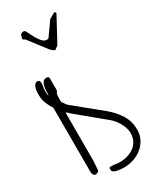

<svg xmlns="http://www.w3.org/2000/svg" viewBox="-287 -1255 1093 1334"><g transform="rotate(-30 260.0 -588.5)"><path d="M194.3 -35.2Q194.3 -40 194.8 -43.9Q195.3 -47.9 199.2 -51.8Q201.2 -51.8 205.6 -52.2Q210 -52.7 211.9 -52.7Q229.5 -52.7 245.6 -49.8Q261.7 -46.9 279.3 -46.9Q311.5 -46.9 340.8 -55.7Q370.1 -64.5 393.1 -81.5Q416 -98.6 429.7 -124.5Q443.4 -150.4 443.4 -185.5Q443.4 -206.1 437 -226.6Q430.7 -247.1 419.9 -266.6Q409.2 -286.1 395.5 -303.2Q381.8 -320.3 366.2 -333L147.5 -513.7Q145.5 -516.6 138.2 -523.9Q130.9 -531.2 127 -533.2L126 -531.2Q125 -531.2 124 -531.2H123V-147.5L118.2 -76.2Q118.2 -67.4 109.4 -63Q100.6 -58.6 94.7 -56.6Q83 -55.7 77.6 -60.5Q72.3 -65.4 69.3 -74.2Q66.4 -83 66.4 -92.8Q66.4 -102.5 66.4 -109.4V-604.5Q46.9 -634.8 34.7 -666Q22.5 -697.3 22.5 -733.4Q22.5 -742.2 23.4 -756.8Q24.4 -771.5 27.8 -785.6Q31.2 -799.8 39.6 -810.1Q47.9 -820.3 62.5 -820.3Q72.3 -820.3 76.7 -812.5Q81.1 -804.7 81.1 -795.9Q81.1 -781.2 78.1 -768.6Q75.2 -755.9 75.2 -741.2Q75.2 -732.4 74.7 -718.8Q74.2 -705.1 80.1 -695.3Q81.1 -707 81.5 -726.6Q82 -746.1 85.9 -764.6Q89.8 -783.2 99.1 -796.9Q108.4 -810.5 127.9 -810.5Q135.7 -810.5 141.6 -807.1Q147.5 -803.7 147.5 -794.9V-695.3Q135.7 -682.6 134.3 -666.5Q132.8 -650.4 132.8 -634.8V-622.1Q132.8 -619.1 133.8 -614.3Q134.8 -611.3 138.2 -606.4Q141.6 -601.6 146 -595.2Q150.4 -588.9 154.3 -583.5Q158.2 -578.1 161.1 -575.2L380.9 -395.5Q430.7 -353.5 462.9 -301.3Q495.1 -249 495.1 -183.6Q495.1 -140.6 477.5 -106.9Q460 -73.2 430.7 -49.3Q401.4 -25.4 363.8 -12.7Q326.2 0 286.1 0Q278.3 0 262.7 -1Q247.1 -2 231.9 -4.9Q216.8 -7.8 205.6 -14.6Q194.3 -21.5 194.3 -35.2ZM264.6 -1037.1Q269.5 -1037.1 273.9 -1038.1Q278.3 -1039.1 281.2 -1044.9L339.8 -1127Q346.7 -1139.6 352.1 -1145.5Q357.4 -1151.4 364.3 -1155.3Q371.1 -1159.2 379.9 -1163.6Q388.7 -1168 402.3 -1176.8Q404.3 -1176.8 408.2 -1173.8Q412.1 -1170.9 413.1 -1168.9V-1166V-1163.1L307.6 -967.8Q307.6 -966.8 304.2 -964.4Q300.8 -961.9 296.4 -959Q292 -956.1 288.1 -952.1Q284.2 -948.2 281.2 -947.3H278.3H272.5Q270.5 -948.2 266.6 -951.7Q262.7 -955.1 258.8 -958Q254.9 -960.9 251.5 -963.9Q248 -966.8 247.1 -967.8L134.8 -1114.3Q124 -1117.2 120.6 -1122.6Q117.2 -1127.9 118.2 -1132.3Q119.1 -1136.7 121.1 -1140.1Q123 -1143.6 123 -1144.5Q123 -1157.2 131.8 -1163.1Q140.6 -1168.9 154.3 -1168.9Q162.1 -1168.9 171.9 -1148.4Q181.6 -1127.9 194.8 -1103.5Q208 -1079.1 225.1 -1058.1Q242.2 -1037.1 264.6 -1037.1Z"/></g></svg>

Font: Cedarville Cursive
Style: Regular
Weight: 400
Designer: Kimberly Geswein
Foundry: Kimberly Geswein
Version: Version 1.001 2010